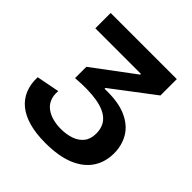

<svg xmlns="http://www.w3.org/2000/svg" viewBox="-183 -792 938 938"><g transform="rotate(45 285.5 -323.5)"><path d="M273 14Q208 14 160 0.5Q112 -13 80.5 -38.5Q49 -64 33.5 -101.5Q18 -139 20 -187L139 -210Q136 -178 146 -154.5Q156 -131 176 -116.5Q196 -102 222.5 -95Q249 -88 278 -88Q317 -88 348.5 -99Q380 -110 398.5 -133.5Q417 -157 417 -195Q417 -243 387.5 -271.5Q358 -300 299 -310Q240 -320 152 -313V-391L365 -550V-555H50V-661H507V-548L291 -384V-378Q383 -381 439 -356Q495 -331 521 -287Q547 -243 547 -188Q547 -127 516.5 -81.5Q486 -36 425.5 -11Q365 14 273 14Z"/></g></svg>

Font: Bricolage Grotesque 72pt SemiBold
Style: Regular
Weight: 600
Version: Version 1.001;gftools[0.9.33.dev8+g029e19f]